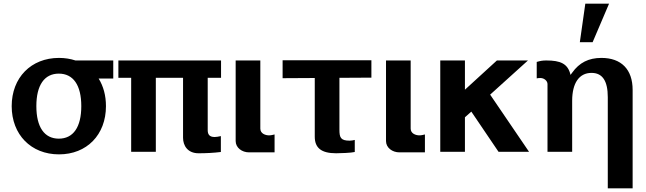

<svg xmlns="http://www.w3.org/2000/svg" viewBox="-20 -831 3534 1051"><path d="M179 -250C179 -365 223 -428 302 -428C381 -428 425 -365 425 -250C425 -135 381 -72 302 -72C223 -72 179 -135 179 -250ZM600 -401V-500H393C366 -509 335 -514 303 -514C150 -514 44 -406 44 -250C44 -94 150 14 303 14C455 14 560 -93 560 -250C560 -308 546 -359 520 -401Z M982 -77C982 -34 1007 8 1067 8C1107 8 1149 6 1189 1V-86C1175 -83 1164 -81 1155 -81C1124 -81 1117 -98 1117 -119V-405H1190V-500H628V-405H698V0H833V-405H982Z M1270 -59C1270 -22 1305 3 1343 3H1483V-95C1475 -93 1463 -90 1453 -90C1434 -90 1405 -99 1405 -127V-500H1270Z M1703 -404V-83C1703 -22 1738 8 1820 8C1839 8 1903 6 1922 1V-65C1913 -63 1904 -61 1894 -61C1845 -61 1838 -78 1838 -121V-405L2013 -406V-501H1527V-403Z M2093 -59C2093 -22 2128 3 2166 3H2306V-95C2298 -93 2286 -90 2276 -90C2257 -90 2228 -99 2228 -127V-500H2093Z M2700 -500 2525 -340V-500H2390V0H2525V-189L2560 -220L2709 0H2876L2663 -313L2870 -500Z M3112 -279C3112 -376 3150 -432 3218 -432C3278 -432 3307 -388 3307 -299V200H3443V-339C3443 -451 3381 -514 3272 -514C3202 -514 3151 -488 3112 -433L3103 -421C3089 -483 3047 -500 2971 -500C2950 -500 2939 -498 2918 -492V-402C2921 -403 2931 -404 2938 -404C2959 -404 2977 -388 2977 -371V0H3112ZM3314 -811H3184L3154 -600H3224Z"/></svg>

Font: Perun
Style: Bold
Weight: 700
Foundry: Copyright (c) Stefan Peev, Context Ltd, 2016
Version: Version 1.089